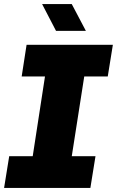

<svg xmlns="http://www.w3.org/2000/svg" viewBox="-22 -919 572 939"><path d="M-2 0 23 -155H138L198 -545H84L108 -700H530L505 -545H390L329 -155H445L420 0ZM252 -768 184 -899H329L398 -768Z"/></svg>

Font: MuseoModerno Thin ExtraBold
Style: Italic
Weight: 800
Italic angle: -9°
Version: Version 1.003